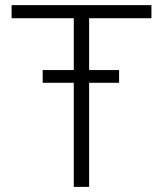

<svg xmlns="http://www.w3.org/2000/svg" viewBox="-20 -731 637 751"><path d="M445.8 -407.2H328.6V0H268.6V-407.2H147V-457H268.6V-659.7H25.4V-710.9H572.3V-659.7H328.6V-457H445.8Z"/></svg>

Font: Melbourne
Style: Light
Weight: 300
Designer: Google
Version: Version 2.000980; 2014